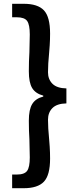

<svg xmlns="http://www.w3.org/2000/svg" viewBox="-20 -820 407 1012"><path d="M44 100H68Q109 100 123 80.5Q137 61 137 10Q137 -23 135 -85Q132 -130 132 -184Q132 -243 150 -272Q168 -301 208 -311V-316Q167 -327 149.5 -356Q132 -385 132 -444Q132 -499 135 -545Q137 -605 137 -638Q137 -690 123 -709.5Q109 -729 68 -729H44V-800H105Q179 -800 211.5 -765.5Q244 -731 244 -643Q244 -611 242 -581Q240 -551 239 -542Q233 -482 233 -439Q233 -402 256.5 -378.5Q280 -355 330 -354V-275Q280 -274 256.5 -250.5Q233 -227 233 -189Q233 -146 239 -86Q240 -77 242 -47Q244 -17 244 16Q244 103 211.5 137.5Q179 172 105 172H44Z"/></svg>

Font: Merged Yaku Han JP SemiBold
Style: Regular
Weight: 600
Designer: Ryoko NISHIZUKA 西塚涼子 (kana, bopomofo & ideographs); Paul D. Hunt (Latin, Greek & Cyrillic); Sandoll Communications 산돌커뮤니
Foundry: Adobe
Version: Version 2.004